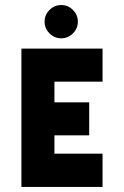

<svg xmlns="http://www.w3.org/2000/svg" viewBox="-20 -742 492 762"><path d="M65 -549H387V-418H196V-336H334V-205H196V-132H387V0H65ZM157 -656Q157 -683 176.5 -702.5Q196 -722 223 -722Q250 -722 269.5 -702.5Q289 -683 289 -656Q289 -629 269.5 -609.5Q250 -590 223 -590Q196 -590 176.5 -609.5Q157 -629 157 -656Z"/></svg>

Font: PostBus
Style: Regular
Weight: 400
Designer: Peter Wiegel
Version: Version 1.001